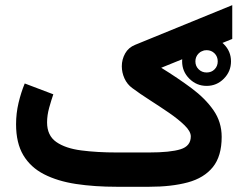

<svg xmlns="http://www.w3.org/2000/svg" viewBox="-20 -715 936 735"><path d="M677.2 -480Q677.2 -518.6 704.8 -545.9Q732.4 -573.2 771 -573.2Q809.6 -573.2 836.9 -545.9Q864.3 -518.6 864.3 -480Q864.3 -441.4 836.9 -413.8Q809.6 -386.2 771 -386.2Q732.4 -386.2 704.8 -413.8Q677.2 -441.4 677.2 -480ZM728 -480Q728 -461.9 740.5 -449.7Q752.9 -437.5 771 -437.5Q789.6 -437.5 801.5 -449.7Q813.5 -461.9 813.5 -480Q813.5 -498.5 801.3 -510.7Q789.1 -522.9 771 -522.9Q752.9 -522.9 740.5 -510.5Q728 -498 728 -480ZM550.8 0H427.2Q341.8 0 271 -10.7Q200.2 -21.5 148.7 -47.9Q97.2 -74.2 69.3 -120.8Q41.5 -167.5 41.5 -239.3Q41.5 -281.2 51 -321.3Q60.5 -361.3 74.7 -395.5L184.1 -354Q176.3 -331.5 168.2 -302.5Q160.2 -273.4 160.2 -246.6Q160.2 -196.3 195.3 -171.6Q230.5 -147 291 -139.2Q351.6 -131.3 427.2 -131.3H550.3Q631.8 -131.3 671.1 -143.6Q710.4 -155.8 710.4 -192.9Q710.4 -211.9 686.8 -235.1Q663.1 -258.3 627.2 -283Q591.3 -307.6 553.2 -332Q515.1 -356.4 486.3 -377.9Q466.8 -392.1 456.5 -414.8Q446.3 -437.5 446.3 -461.4Q446.3 -487.3 459 -510.3Q471.7 -533.2 497.6 -543.5L869.1 -695.3V-565.9L597.2 -455.6Q660.6 -416.5 713.1 -377.4Q765.6 -338.4 797.1 -293.2Q828.6 -248 828.6 -190.9Q828.6 -117.2 794.9 -75.4Q761.2 -33.7 699 -16.8Q636.7 0 550.8 0Z"/></svg>

Font: Vazirmatn UI
Style: Bold
Weight: 700
Designer: Saber Rastikerdar
Foundry: Saber Rastikerdar
Version: Version 33.003